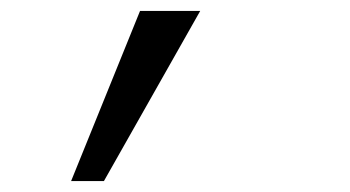

<svg xmlns="http://www.w3.org/2000/svg" viewBox="-20 -171 640 351"><path d="M110 160 236 -151H346L170 160Z"/></svg>

Font: NKDuy Mono ExtraLight
Style: Italic
Weight: 200
Italic angle: -9°
Monospace: yes
Designer: NKDuy
Foundry: NKDuy
Version: Version 2.251; ttfautohint (v1.8.4.7-5d5b)